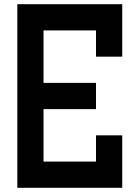

<svg xmlns="http://www.w3.org/2000/svg" viewBox="-20 -895 665 915"><path d="M437.5 -500V-375H187.5V-125H437.5V-250H562.5V0H62.5V-875H562.5V-625H437.5V-750H187.5V-500Z"/></svg>

Font: Oldtimer
Style: Regular
Weight: 400
Designer: GGBotNet
Foundry: GGBotNet
Version: 1.00